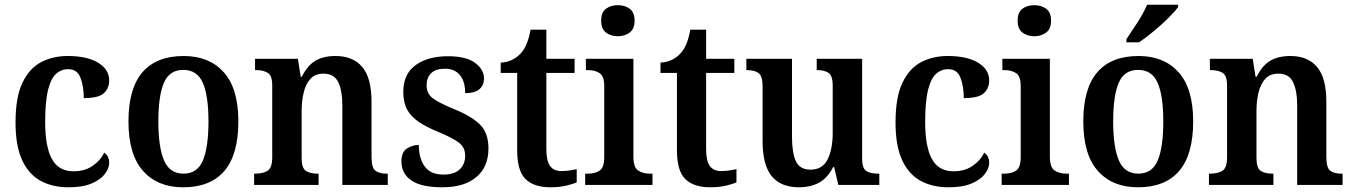

<svg xmlns="http://www.w3.org/2000/svg" viewBox="-20 -786 5750 816"><path d="M271 10Q204 10 153.5 -17Q103 -44 74.5 -104.5Q46 -165 46 -266Q46 -373 75.5 -434.5Q105 -496 155 -522Q205 -548 267 -548Q350 -548 397 -519.5Q444 -491 444 -444Q444 -411 421.5 -390Q399 -369 336 -369Q336 -419 322 -455.5Q308 -492 270 -492Q240 -492 218 -472Q196 -452 184 -403Q172 -354 172 -267Q172 -163 200.5 -110.5Q229 -58 293 -58Q340 -58 373.5 -81Q407 -104 423 -137Q444 -123 444 -94Q444 -71 426 -47Q408 -23 370 -6.5Q332 10 271 10Z M758 10Q650 10 588 -59.5Q526 -129 526 -270Q526 -410 585.5 -479Q645 -548 761 -548Q869 -548 931 -479Q993 -410 993 -270Q993 -129 933.5 -59.5Q874 10 758 10ZM760 -48Q819 -48 842.5 -104.5Q866 -161 866 -270Q866 -379 842 -434Q818 -489 759 -489Q700 -489 676.5 -434Q653 -379 653 -270Q653 -161 677 -104.5Q701 -48 760 -48Z M1060 0V-48H1066Q1097 -48 1117 -60Q1137 -72 1137 -118V-422Q1137 -465 1118 -476.5Q1099 -488 1069 -488H1064V-536H1246L1258 -460H1263Q1286 -507 1320 -527.5Q1354 -548 1406 -548Q1480 -548 1519.5 -501.5Q1559 -455 1559 -353V-119Q1559 -73 1575.5 -60.5Q1592 -48 1623 -48H1628V0H1435V-336Q1435 -401 1417.5 -437Q1400 -473 1355 -473Q1319 -473 1299 -450.5Q1279 -428 1270.5 -392Q1262 -356 1262 -314V-114Q1262 -71 1280.5 -59.5Q1299 -48 1329 -48H1334V0Z M1860 10Q1771 10 1728.5 -19Q1686 -48 1686 -100Q1686 -140 1709.5 -155Q1733 -170 1760 -170Q1760 -112 1785.5 -78Q1811 -44 1864 -44Q1911 -44 1934 -66.5Q1957 -89 1957 -124Q1957 -158 1932.5 -178Q1908 -198 1846 -224Q1794 -245 1760.5 -267.5Q1727 -290 1710.5 -320Q1694 -350 1694 -396Q1694 -471 1746 -509Q1798 -547 1884 -547Q1962 -547 1999.5 -518.5Q2037 -490 2037 -453Q2037 -423 2017 -406.5Q1997 -390 1957 -390Q1957 -440 1934.5 -467Q1912 -494 1871 -494Q1832 -494 1812.5 -475Q1793 -456 1793 -424Q1793 -389 1818 -369.5Q1843 -350 1906 -324Q1979 -295 2017.5 -259Q2056 -223 2056 -155Q2056 -77 2004.5 -33.5Q1953 10 1860 10Z M2320 10Q2249 10 2213.5 -25Q2178 -60 2178 -147V-476H2108V-520Q2135 -521 2157 -532Q2179 -543 2193 -559Q2208 -575 2218 -599Q2228 -623 2235 -660H2302V-536H2422V-476H2302V-152Q2302 -103 2317.5 -81Q2333 -59 2366 -59Q2384 -59 2400 -61.5Q2416 -64 2431 -67V-11Q2416 -4 2386.5 3Q2357 10 2320 10Z M2606 -632Q2576 -632 2555.5 -647.5Q2535 -663 2535 -698Q2535 -734 2555.5 -749Q2576 -764 2606 -764Q2635 -764 2656 -749Q2677 -734 2677 -698Q2677 -663 2656 -647.5Q2635 -632 2606 -632ZM2467 0V-48H2479Q2509 -48 2528.5 -61Q2548 -74 2548 -118V-420Q2548 -462 2528.5 -475Q2509 -488 2480 -488H2470V-536H2672V-120Q2672 -75 2692 -61.5Q2712 -48 2742 -48H2753V0Z M2999 10Q2928 10 2892.5 -25Q2857 -60 2857 -147V-476H2787V-520Q2814 -521 2836 -532Q2858 -543 2872 -559Q2887 -575 2897 -599Q2907 -623 2914 -660H2981V-536H3101V-476H2981V-152Q2981 -103 2996.5 -81Q3012 -59 3045 -59Q3063 -59 3079 -61.5Q3095 -64 3110 -67V-11Q3095 -4 3065.5 3Q3036 10 2999 10Z M3377 10Q3298 10 3259.5 -37.5Q3221 -85 3221 -187V-419Q3221 -462 3204.5 -475Q3188 -488 3155 -488H3152V-536H3346V-204Q3346 -137 3362.5 -101Q3379 -65 3425 -65Q3475 -65 3497 -108Q3519 -151 3519 -222V-420Q3519 -466 3500.5 -477Q3482 -488 3454 -488H3451V-536H3644V-113Q3644 -69 3663 -58.5Q3682 -48 3710 -48H3717V0H3543L3525 -76H3521Q3496 -28 3460 -9Q3424 10 3377 10Z M4011 10Q3944 10 3893.5 -17Q3843 -44 3814.5 -104.5Q3786 -165 3786 -266Q3786 -373 3815.5 -434.5Q3845 -496 3895 -522Q3945 -548 4007 -548Q4090 -548 4137 -519.5Q4184 -491 4184 -444Q4184 -411 4161.5 -390Q4139 -369 4076 -369Q4076 -419 4062 -455.5Q4048 -492 4010 -492Q3980 -492 3958 -472Q3936 -452 3924 -403Q3912 -354 3912 -267Q3912 -163 3940.5 -110.5Q3969 -58 4033 -58Q4080 -58 4113.5 -81Q4147 -104 4163 -137Q4184 -123 4184 -94Q4184 -71 4166 -47Q4148 -23 4110 -6.5Q4072 10 4011 10Z M4376 -632Q4346 -632 4325.5 -647.5Q4305 -663 4305 -698Q4305 -734 4325.5 -749Q4346 -764 4376 -764Q4405 -764 4426 -749Q4447 -734 4447 -698Q4447 -663 4426 -647.5Q4405 -632 4376 -632ZM4237 0V-48H4249Q4279 -48 4298.5 -61Q4318 -74 4318 -118V-420Q4318 -462 4298.5 -475Q4279 -488 4250 -488H4240V-536H4442V-120Q4442 -75 4462 -61.5Q4482 -48 4512 -48H4523V0Z M4816 10Q4708 10 4646 -59.5Q4584 -129 4584 -270Q4584 -410 4643.5 -479Q4703 -548 4819 -548Q4927 -548 4989 -479Q5051 -410 5051 -270Q5051 -129 4991.5 -59.5Q4932 10 4816 10ZM4818 -48Q4877 -48 4900.5 -104.5Q4924 -161 4924 -270Q4924 -379 4900 -434Q4876 -489 4817 -489Q4758 -489 4734.5 -434Q4711 -379 4711 -270Q4711 -161 4735 -104.5Q4759 -48 4818 -48ZM4767 -619Q4788 -650 4814.5 -691Q4841 -732 4855 -766H4987V-756Q4975 -739 4946.5 -710.5Q4918 -682 4883.5 -653.5Q4849 -625 4821 -606H4767Z M5118 0V-48H5124Q5155 -48 5175 -60Q5195 -72 5195 -118V-422Q5195 -465 5176 -476.5Q5157 -488 5127 -488H5122V-536H5304L5316 -460H5321Q5344 -507 5378 -527.5Q5412 -548 5464 -548Q5538 -548 5577.5 -501.5Q5617 -455 5617 -353V-119Q5617 -73 5633.5 -60.5Q5650 -48 5681 -48H5686V0H5493V-336Q5493 -401 5475.5 -437Q5458 -473 5413 -473Q5377 -473 5357 -450.5Q5337 -428 5328.5 -392Q5320 -356 5320 -314V-114Q5320 -71 5338.5 -59.5Q5357 -48 5387 -48H5392V0Z"/></svg>

Font: Noto Serif Lao SemiCondensed SemiBold
Style: Regular
Weight: 600
Width: 4
Designer: Monotype Design Team
Foundry: Monotype Imaging Inc.
Version: Version 2.003; ttfautohint (v1.8.4.7-5d5b)